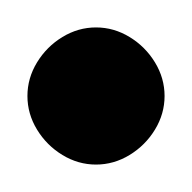

<svg xmlns="http://www.w3.org/2000/svg" viewBox="-20 -160 140 140"><path d="M0 -90Q0 -77 7 -65.5Q14 -54 25.5 -47Q37 -40 50 -40Q63 -40 74.5 -47Q86 -54 93 -65.5Q100 -77 100 -90Q100 -103 93 -114.5Q86 -126 74.5 -133Q63 -140 50 -140Q37 -140 25.5 -133Q14 -126 7 -114.5Q0 -103 0 -90Z"/></svg>

Font: Linefont
Style: Regular
Weight: 400
Monospace: yes
Version: Version 3.002;gftools[0.9.33]